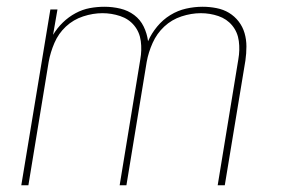

<svg xmlns="http://www.w3.org/2000/svg" viewBox="-20 -548 840 568"><path d="M43 0 129 -520H150L137 -445Q149 -465 166 -481.5Q183 -498 203.5 -509Q224 -520 245.5 -524Q267 -528 289 -528Q313 -528 336 -522.5Q359 -517 377 -503.5Q395 -490 405 -469.5Q415 -449 418 -426Q428 -449 445 -469.5Q462 -490 484 -503.5Q506 -517 530.5 -522.5Q555 -528 579 -528H580Q600 -528 620.5 -524Q641 -520 657.5 -510Q674 -500 686 -484.5Q698 -469 703.5 -450Q709 -431 709 -410.5Q709 -390 706 -369L645 0H624L685 -372Q690 -400 686.5 -426.5Q683 -453 667 -472.5Q651 -492 626 -500.5Q601 -509 574 -509Q546 -509 517 -499.5Q488 -490 466 -469.5Q444 -449 431.5 -421Q419 -393 414 -365L354 0H334L395 -372Q400 -400 396.5 -426.5Q393 -453 377 -472.5Q361 -492 335.5 -500.5Q310 -509 283 -509Q255 -509 226 -499.5Q197 -490 175 -469.5Q153 -449 141 -421Q129 -393 124 -365L64 0Z"/></svg>

Font: Iosevka Aile Thin
Style: Italic
Weight: 100
Italic angle: -9°
Designer: Belleve Invis
Foundry: Belleve Invis
Version: Version 31.1.0; ttfautohint (v1.8.4)